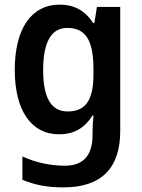

<svg xmlns="http://www.w3.org/2000/svg" viewBox="-20 -638 615 832"><path d="M239 -618C116 -618 44 -514 44 -335C44 -160 115 -56 236 -56C297 -56 345 -80 381 -138H385C383 -118 381 -88 381 -66V-53C381 38 339 80 261 80C199 80 136 67 77 40V141C131 164 187 174 255 174C421 174 501 89 501 -70V-608H400L389 -538H384C347 -594 299 -618 239 -618ZM271 -517C350 -517 385 -466 385 -337V-316C385 -201 349 -155 273 -155C202 -155 167 -214 167 -334C167 -455 202 -517 271 -517Z"/></svg>

Font: Noto Sans Malayalam UI SemiCondensed SemiBold
Style: Regular
Weight: 600
Width: 4
Designer: Jelle Bosma - Monotype Design Team
Foundry: Monotype Imaging Inc.
Version: Version 2.104